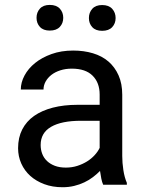

<svg xmlns="http://www.w3.org/2000/svg" viewBox="-20 -763 600 793"><path d="M406.2 0Q401.4 -10.3 398.4 -25.4Q395.5 -40.5 393.1 -57.1Q380.4 -43.9 364 -31.5Q347.7 -19 328.1 -9.8Q308.6 -0.5 286.1 4.9Q263.7 10.3 238.3 10.3Q196.8 10.3 162.8 -2.4Q128.9 -15.1 105 -36.6Q81.1 -58.1 67.9 -87.6Q54.7 -117.2 54.7 -150.9Q54.7 -194.8 71.8 -228.3Q88.9 -261.7 120.8 -284.2Q152.8 -306.6 198.2 -318.4Q243.7 -330.1 299.3 -330.1H391.6V-372.6Q391.6 -421.4 362.5 -450.4Q333.5 -479.5 276.4 -479.5Q250.5 -479.5 228.8 -472.4Q207 -465.3 191.9 -453.4Q176.8 -441.4 168.2 -425.8Q159.7 -410.2 159.7 -393.1H65.9Q65.9 -422.4 81.3 -451.2Q96.7 -480 124.8 -502.7Q152.8 -525.4 192.9 -539.8Q232.9 -554.2 282.2 -554.2Q326.2 -554.2 363.8 -543Q401.4 -531.7 428 -508.8Q454.6 -485.8 469.7 -451.7Q484.9 -417.5 484.9 -371.6V-118.7Q484.9 -90.8 489.5 -60.5Q494.1 -30.3 503.9 -7.8V0ZM252 -70.8Q277.3 -70.8 299.3 -77.9Q321.3 -85 339.4 -96.2Q357.4 -107.4 370.8 -122.1Q384.3 -136.7 391.6 -152.3V-264.2H314.5Q234.4 -264.2 191.2 -239.3Q147.9 -214.4 147.9 -164.1Q147.9 -144.5 154.5 -127.4Q161.1 -110.4 174.3 -97.9Q187.5 -85.4 206.8 -78.1Q226.1 -70.8 252 -70.8ZM130.9 -689.5Q130.9 -711.9 144.8 -727.3Q158.7 -742.7 185.5 -742.7Q212.9 -742.7 227.1 -727.3Q241.2 -711.9 241.2 -689.5Q241.2 -667 227.1 -651.9Q212.9 -636.7 185.5 -636.7Q158.7 -636.7 144.8 -651.9Q130.9 -667 130.9 -689.5ZM347.2 -688.5Q347.2 -710.9 361.1 -726.6Q375 -742.2 401.9 -742.2Q429.2 -742.2 443.4 -726.6Q457.5 -710.9 457.5 -688.5Q457.5 -666 443.4 -650.9Q429.2 -635.7 401.9 -635.7Q375 -635.7 361.1 -650.9Q347.2 -666 347.2 -688.5Z"/></svg>

Font: Roboto2
Style: Regular
Weight: 400
Designer: Google
Foundry: Google
Version: Version 2.000981-w3; 2014; ttfautohint (v1.1) -l 5 -r 24 -G 